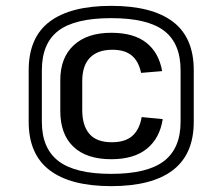

<svg xmlns="http://www.w3.org/2000/svg" viewBox="-20 -858 760 656"><path d="M360 -314Q276 -314 231 -356.5Q186 -399 186 -479V-584Q186 -661 232 -703.5Q278 -746 360 -746Q437 -746 480 -712Q523 -678 534 -615L462 -609Q454 -648 430.5 -668Q407 -688 364 -688Q314 -688 287.5 -661Q261 -634 261 -581V-482Q261 -429 285.5 -400.5Q310 -372 362 -372Q408 -372 432.5 -394Q457 -416 464 -458L536 -451Q526 -386 482 -350Q438 -314 360 -314ZM360 -222Q221 -222 149.5 -276.5Q78 -331 78 -442V-618Q78 -730 149.5 -784Q221 -838 360 -838Q499 -838 570.5 -784Q642 -730 642 -618V-442Q642 -331 570.5 -276.5Q499 -222 360 -222ZM360 -264Q483 -264 540 -307.5Q597 -351 597 -442V-618Q597 -710 540.5 -753Q484 -796 360 -796Q236 -796 179.5 -753Q123 -710 123 -618V-442Q123 -351 180 -307.5Q237 -264 360 -264Z"/></svg>

Font: Pathway Extreme 28pt SemiBold
Style: Regular
Weight: 600
Designer: Eduardo Rodriguez Tunni
Foundry: Eduardo Rodriguez Tunni
Version: Version 1.001;gftools[0.9.26]